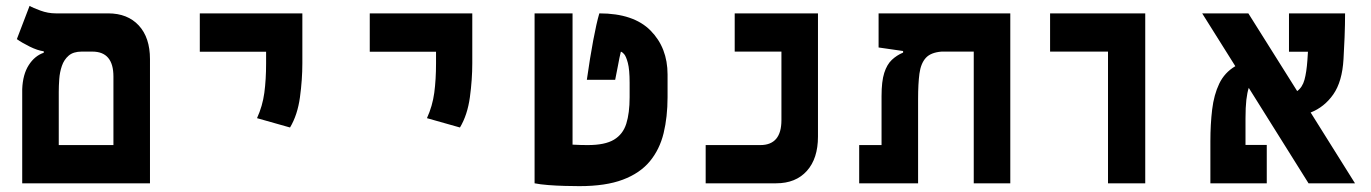

<svg xmlns="http://www.w3.org/2000/svg" viewBox="-20 -632 4728 662"><path d="M56.6 0V-324.7Q58.6 -375.5 79.1 -407.5Q99.6 -439.5 130.9 -450.2V-455.1Q109.4 -458 82.3 -471.4Q55.2 -484.9 38.1 -497.1L82 -611.8Q93.3 -605 119.4 -595.5Q145.5 -585.9 172.4 -585.9H353Q419.9 -585.9 458.5 -544.2Q497.1 -502.4 497.1 -428.2V0ZM261.7 -454.1Q232.9 -454.1 216.8 -440.2Q200.7 -426.3 193.4 -404.8Q186 -383.3 184.3 -359.4Q182.6 -335.4 182.6 -315.4V-131.8H371.1V-368.2Q371.1 -454.1 298.3 -454.1Z M980 -192.4 866.2 -224.6Q885.3 -266.6 891.4 -312Q897.5 -357.4 897.5 -414.1V-453.6H668.9V-585.9H1022.5V-414.1Q1022.5 -357.4 1014.2 -296.6Q1005.9 -235.8 980 -192.4Z M1565.9 -192.4 1452.1 -224.6Q1471.2 -266.6 1477.3 -312Q1483.4 -357.4 1483.4 -414.1V-453.6H1254.9V-585.9H1608.4V-414.1Q1608.4 -357.4 1600.1 -296.6Q1591.8 -235.8 1565.9 -192.4Z M1977.5 9.8Q1957 9.8 1928 9Q1898.9 8.3 1870.6 6.1Q1842.3 3.9 1823.2 0V-585.9H1954.1V-133.3Q1969.7 -132.3 1982.7 -132.1Q1995.6 -131.8 2006.8 -131.8Q2065.9 -131.8 2096.9 -150.4Q2127.9 -168.9 2139.4 -205.6Q2150.9 -242.2 2150.9 -296.9V-346.2Q2150.9 -392.1 2144.8 -415Q2138.7 -438 2131.6 -445.8Q2124.5 -453.6 2120.6 -453.6Q2117.7 -441.9 2115.7 -431.9Q2113.8 -421.9 2110.6 -405.3Q2107.4 -388.7 2101.1 -356.9H2003.4Q2014.2 -433.1 2025.4 -492.9Q2036.6 -552.7 2046.4 -585.9Q2164.6 -585.9 2223.1 -526.6Q2281.7 -467.3 2281.7 -375V-296.9Q2281.7 -229 2268.1 -172.9Q2254.4 -116.7 2220.5 -75.7Q2186.5 -34.7 2127.4 -12.5Q2068.4 9.8 1977.5 9.8Z M2413.1 0V-131.8H2601.6Q2674.3 -131.8 2674.3 -217.8V-454.1H2513.2V-585.9H2800.3V-161.1Q2800.3 -85.4 2762 -42.7Q2723.6 0 2656.2 0Z M3463.4 0H3337.4V-454.1H3226.6Q3189 -451.2 3171.9 -432.1Q3154.8 -413.1 3150.1 -377.9Q3145.5 -342.8 3145.5 -291.5V0H2942.4V-131.8H3019.5V-300.8Q3019.5 -351.6 3028.8 -380.6Q3038.1 -409.7 3054.9 -425.5Q3071.8 -441.4 3093.8 -450.7V-456.1L3009.3 -468.3V-585.9H3463.4Z M3800.3 0V-454.1H3600.6V-585.9H3928.7V0Z M4491.7 0 4285.6 -329.1Q4280.3 -313 4277.3 -287.6Q4274.4 -262.2 4274.4 -224.1V-132.3H4347.7V0H4153.3V-144.5Q4153.3 -203.6 4159.4 -254.4Q4165.5 -305.2 4183.8 -343.5Q4202.1 -381.8 4239.3 -403.8L4125 -585.9H4284.2L4452.6 -317.9Q4470.7 -331.1 4477.8 -357.2Q4484.9 -383.3 4487.8 -424.3Q4488.8 -440.4 4489.7 -453.6H4424.3V-585.9H4617.7Q4617.7 -547.4 4616 -503.2Q4614.3 -459 4612.3 -428.2Q4607.9 -350.6 4577.1 -306.6Q4546.4 -262.7 4499 -244.1L4651.9 0Z"/></svg>

Font: Cascadia Code PL
Style: Bold
Weight: 700
Monospace: yes
Designer: Aaron Bell
Foundry: Saja Typeworks
Version: Version 2404.023; ttfautohint (v1.8.4)